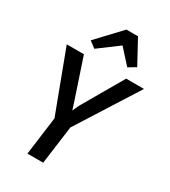

<svg xmlns="http://www.w3.org/2000/svg" viewBox="-242 -1141 1108 1255"><g transform="rotate(30 312.0 -513.0)"><path d="M175.5 0 213.5 -288 41 -747H170.5L274 -437.5L288.5 -390.5L310 -437.5L489.5 -747H624L333 -288L294.5 0ZM211.5 -812 163.5 -848 330.5 -1025.5H418L514.5 -848L458.5 -814.5L360.5 -923Z"/></g></svg>

Font: Merriweather Sans Medium
Style: Italic
Weight: 500
Italic angle: -7.5°
Designer: Eben Sorkin
Foundry: Eben Sorkin
Version: Version 2.001